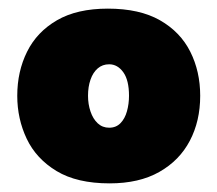

<svg xmlns="http://www.w3.org/2000/svg" viewBox="-20 -749 504 445"><path d="M234 -324Q158.5 -324 111.2 -352.5Q64 -381 42 -427.2Q20 -473.5 20 -527Q20 -583.5 42.8 -629.2Q65.5 -675 112 -702Q158.5 -729 230 -729Q303.5 -729 350.8 -702Q398 -675 421 -629.2Q444 -583.5 444 -527Q444 -468.5 420 -422.8Q396 -377 349.2 -350.5Q302.5 -324 234 -324ZM233 -453Q249 -453 259.2 -463.5Q269.5 -474 274.2 -491Q279 -508 279 -527Q279 -563 265.8 -581.5Q252.5 -600 233 -600Q217.5 -600 206.5 -590.5Q195.5 -581 189.8 -564.5Q184 -548 184 -527Q184 -507.5 189.8 -490.5Q195.5 -473.5 206.5 -463.2Q217.5 -453 233 -453Z"/></svg>

Font: Commissioner Thin Black
Style: Regular
Weight: 900
Version: Version 1.000